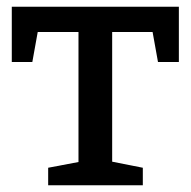

<svg xmlns="http://www.w3.org/2000/svg" viewBox="-20 -550 566 570"><path d="M15 -366V-530H511V-366H449L433 -455H313V-70L404 -52V0H123V-52L213 -69V-455H92L76 -366Z"/></svg>

Font: Bitter Pro Medium
Style: Regular
Weight: 500
Designer: Sol Matas, and Bitter project Authors
Foundry: Sol Matas
Version: Version 1.010